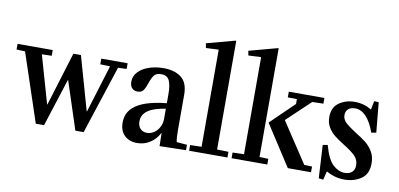

<svg xmlns="http://www.w3.org/2000/svg" viewBox="-76 -1049 2757 1328"><g transform="rotate(10 1302.0 -385.0)"><path d="M2 -522H249V-482L180 -480L276 -145H278L394 -522H447L554 -145H556L659 -480L590 -482V-522H775V-482L715 -480L558 0H500L390 -336H388L280 0H222L62 -480L2 -482Z M856 -218Q921 -280 1090 -297V-361Q1090 -423 1075 -455.5Q1060 -488 1018 -488Q983 -488 968 -468.5Q953 -449 940 -410Q929 -376 916 -358.5Q903 -341 876 -341Q851 -341 836.5 -357Q822 -373 822 -401Q822 -441 850.5 -471Q879 -501 926 -516.5Q973 -532 1027 -532Q1104 -532 1151 -496Q1198 -460 1198 -375V-126Q1198 -73 1204 -44L1277 -38V0L1092 4L1090 -87H1088Q1067 -44 1026 -17Q985 10 934 10Q880 10 846 -22Q812 -54 812 -113Q812 -177 856 -218ZM990 -71Q1015 -71 1038 -86Q1061 -101 1075.5 -127.5Q1090 -154 1090 -187V-258Q925 -235 925 -141Q925 -108 943 -89.5Q961 -71 990 -71Z M1484 -806 1488 -804V-42L1568 -40V0H1299V-40L1379 -42V-722L1377 -724L1290 -720L1284 -752Z M1782 -806 1786 -804V-42L1848 -40V0H1597V-40L1677 -42V-722L1675 -724L1588 -720L1582 -752ZM1807 -288 1971 -447V-481L1907 -482V-522H2157V-482L2079 -480L1914 -324L2100 -42L2155 -40V0H1992L1807 -286Z M2384 -36Q2416 -36 2435 -52.5Q2454 -69 2454 -101Q2454 -140 2427.5 -166.5Q2401 -193 2346 -227Q2303 -254 2276.5 -275Q2250 -296 2231.5 -326.5Q2213 -357 2213 -398Q2213 -466 2259.5 -499Q2306 -532 2370 -532Q2433 -532 2488 -499L2500 -560L2532 -558L2552 -348L2518 -342Q2465 -488 2379 -488Q2348 -488 2331 -472Q2314 -456 2314 -431Q2314 -400 2337.5 -378Q2361 -356 2412 -323Q2457 -296 2486.5 -272.5Q2516 -249 2536.5 -214.5Q2557 -180 2557 -133Q2557 -57 2507 -23.5Q2457 10 2390 10Q2322 10 2262 -25L2247 36L2215 32L2202 -200L2236 -206Q2263 -107 2302.5 -71.5Q2342 -36 2384 -36Z"/></g></svg>

Font: Minipax
Style: Bold
Weight: 500
Designer: Raphaël Ronot, Igor Stepanchenko (Cyrillic)
Foundry: steppetype
Version: Version 1.002